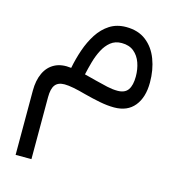

<svg xmlns="http://www.w3.org/2000/svg" viewBox="-106 -467 839 901"><g transform="rotate(15 313.5 -17.0)"><path d="M396.4 -295.9Q433 -295.9 456 -276.9Q478.9 -257.9 489.7 -227.3Q500.5 -196.7 500.5 -161.3Q500.5 -118.4 485.2 -96.3Q470 -74.3 434.1 -74.3Q410.8 -74.3 383.6 -80.2Q356.4 -86.1 323.7 -94.7Q310.4 -98.2 295.3 -102.1Q280.2 -105.9 267.3 -109.2Q273.9 -139.9 283.1 -172.4Q292.3 -204.9 306.9 -233Q321.5 -261.1 343.2 -278.5Q364.9 -295.9 396.4 -295.9ZM397.5 -373.9Q351.6 -373.9 317.7 -352.1Q283.9 -330.4 260.2 -293.8Q236.6 -257.2 221.2 -212.6Q205.9 -168 197 -121.9Q149.6 -128 116.9 -110.9Q84.2 -93.7 67.5 -57.9Q50.7 -22.1 50.7 28V340H127.6V39.4Q127.6 -2.1 141.8 -20.6Q156 -39.2 187.4 -39.2Q205.3 -39.2 231.9 -34.1Q258.4 -29 291.1 -19.8Q331.5 -9.2 368.8 -1.9Q406.2 5.4 438.9 5.4Q503.3 5.4 537.5 -36.6Q571.8 -78.6 571.8 -151.1Q571.8 -212.7 552.5 -263.3Q533.3 -313.9 494.6 -343.9Q456 -373.9 397.5 -373.9Z"/></g></svg>

Font: Estedad VF
Style: Regular
Weight: 100
Designer: Amin Abedi
Version: Version 7.3